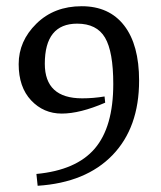

<svg xmlns="http://www.w3.org/2000/svg" viewBox="-20 -527 517 617"><path d="M427 -268Q427 -117 341.5 -28.5Q256 60 101 70L97 32Q225 20 284.5 -49.5Q344 -119 344 -257Q344 -361 317.5 -406Q291 -451 228 -451Q124 -451 124 -322Q124 -211 244 -211Q280 -211 316 -217L318 -197Q237 -162 178.5 -162Q120 -162 80 -204.5Q40 -247 40 -321Q40 -395 97 -451Q154 -507 242.5 -507Q331 -507 379 -445Q427 -383 427 -268Z"/></svg>

Font: Balthazar
Style: Regular
Weight: 400
Designer: Dario Manuel Muhafara
Foundry: Dario Manuel Muhafara
Version: Version 1.000